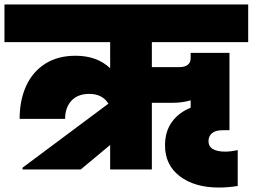

<svg xmlns="http://www.w3.org/2000/svg" viewBox="-31 -760 1133 861"><path d="M650 -571V-459H774Q797 -459 810.5 -469Q824 -479 824 -500V-523H998V-176H967Q935 -176 919.5 -162.5Q904 -149 904 -127Q904 -103 924 -91.5Q944 -80 978 -80Q1004 -80 1035 -87V74Q991 81 950 81Q842 81 775.5 30.5Q709 -20 709 -108Q709 -170 739.5 -212.5Q770 -255 824 -277V-310Q787 -299 743 -299H650V0H463V-110L331 0H70V-8L455 -295Q443 -316 421 -327.5Q399 -339 370 -339Q317 -339 289 -308Q261 -277 261 -227H57Q57 -310 86 -374Q115 -438 171.5 -474Q228 -510 308 -510Q404 -510 463 -454V-571H-11V-740H1082V-571Z"/></svg>

Font: Fz Poppins Black
Style: Regular
Weight: 900
Designer: Ninad Kale (Devanagari), Jonny Pinhorn (Latin)
Foundry: Indian Type Foundry
Version: Vit hóa bi Vntype.Com & FontZin.Com